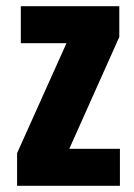

<svg xmlns="http://www.w3.org/2000/svg" viewBox="-20 -598 432 618"><path d="M35 0V-105L194 -459H47V-578H364V-479L203 -119H366V0Z"/></svg>

Font: Oswald
Style: Bold
Weight: 700
Designer: Vernon Adams
Foundry: Vernon Adams
Version: Version 4.103;gftools[0.9.33.dev8+g029e19f]